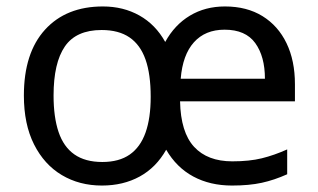

<svg xmlns="http://www.w3.org/2000/svg" viewBox="-20 -565 986 595"><path d="M677 -545Q745 -545 793.5 -515Q842 -485 868 -431Q894 -377 894 -304V-251H538Q540 -155 581.5 -110Q623 -65 700 -65Q753 -65 791.5 -74.5Q830 -84 870 -102V-25Q830 -7 791 1.5Q752 10 699 10Q631 10 579 -18Q527 -46 495 -101Q464 -46 413 -18Q362 10 296 10Q226 10 171.5 -22.5Q117 -55 85.5 -117.5Q54 -180 54 -269Q54 -401 119.5 -473Q185 -545 299 -545Q362 -545 412 -517Q462 -489 492 -435Q521 -488 568.5 -516.5Q616 -545 677 -545ZM295 -472Q216 -472 181 -421Q146 -370 146 -269Q146 -202 161.5 -156Q177 -110 210.5 -86.5Q244 -63 297 -63Q349 -63 382 -86Q415 -109 431 -154Q447 -199 447 -265Q447 -335 431 -380.5Q415 -426 381.5 -449Q348 -472 295 -472ZM676 -473Q616 -473 581 -434Q546 -395 540 -321H801Q801 -390 771 -431.5Q741 -473 676 -473Z"/></svg>

Font: Noto Sans Cherokee
Style: Regular
Weight: 400
Designer: Monotype Design Team
Foundry: Monotype Imaging Inc.
Version: Version 2.001